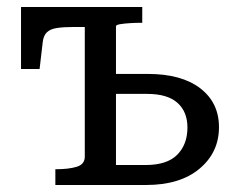

<svg xmlns="http://www.w3.org/2000/svg" viewBox="-20 -528 665 548"><path d="M311 -317H402Q498 -317 551.5 -276Q605 -235 605 -165Q605 -93 549.5 -46.5Q494 0 397 0H138V-45H140Q176 -45 199 -52Q222 -59 222 -81V-451H191Q161 -451 142 -448Q123 -445 113.5 -435.5Q104 -426 102 -408L93 -331H40V-508H386V-463H383Q369 -463 352 -462Q335 -461 323 -459Q311 -457 311 -453ZM311 -57H395Q457 -57 486 -86.5Q515 -116 515 -164Q515 -209 486.5 -234.5Q458 -260 400 -260H311Z"/></svg>

Font: Roboto Serif 20pt
Style: Regular
Weight: 400
Designer: Greg Gazdowicz
Foundry: Commercial Type
Version: Version 1.008